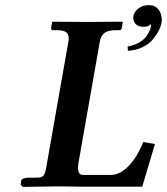

<svg xmlns="http://www.w3.org/2000/svg" viewBox="-20 -731 654 752"><path d="M248 -568.8Q249 -573.2 249 -582Q249 -598.6 237.8 -605.7Q226.6 -612.8 201.2 -612.8H187Q180.2 -612.8 180.2 -621.1L184.1 -645L186 -646Q283.2 -645 323.2 -645L459 -646L460.9 -645L457 -621.1Q455.6 -612.8 448.2 -612.8H433.1Q403.3 -612.8 389.2 -601.8Q375 -590.8 371.1 -568.8L287.1 -91.8Q285.2 -80.1 285.2 -75.2Q285.2 -45.9 304.2 -45.9H414.1Q450.7 -45.9 484.6 -81.8Q518.6 -117.7 541 -174.8L586.9 -167L537.1 0H286.1L209 -1L68.8 1L61 -7.8L63 -22.9Q65.9 -35.2 95.2 -35.2H125Q143.1 -35.2 150.1 -43Q157.2 -50.8 161.1 -75.2ZM563 -710.9Q586.9 -710.9 600.3 -694.3Q613.8 -677.7 613.8 -652.8Q613.8 -647.9 611.8 -638.2Q609.4 -626 601.6 -610.6Q593.8 -595.2 579.1 -577.1Q564.5 -559.1 538.6 -546.4Q512.7 -533.7 481 -532.2L480 -548.8Q506.8 -553.7 526.1 -565.2Q545.4 -576.7 554.2 -590.1Q563 -603.5 566.4 -611.6Q569.8 -619.6 570.8 -625V-626Q572.3 -631.3 570.8 -636.2Q560.1 -626 543.9 -626Q521.5 -626 511.7 -636.5Q502 -647 502 -661.1Q502 -662.6 502.4 -665.5Q502.9 -668.5 502.9 -669.9Q505.4 -684.1 521.7 -697.5Q538.1 -710.9 563 -710.9Z"/></svg>

Font: Linux Libertine
Style: Bold Italic
Weight: 700
Italic angle: -11.5°
Designer: Philipp H. Poll
Foundry: Philipp H. Poll
Version: Version 4.0.5